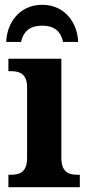

<svg xmlns="http://www.w3.org/2000/svg" viewBox="-20 -781 370 801"><path d="M6 -606H68C78 -654 110 -674 156 -674C202 -674 233 -654 243 -606H306C304 -681 254 -761 156 -761C58 -761 8 -681 6 -606ZM15 0H313V-52H302C264 -52 236 -65 236 -123V-536H15V-484H27C64 -484 93 -471 93 -417V-123C93 -65 65 -52 27 -52H15Z"/></svg>

Font: Noto Serif SemiCondensed
Style: Bold
Weight: 700
Width: 4
Designer: Monotype Design Team
Foundry: Monotype Imaging Inc.
Version: Version 2.015